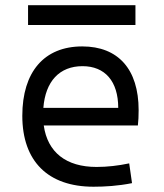

<svg xmlns="http://www.w3.org/2000/svg" viewBox="-20 -705 626 735"><path d="M337.9 9.8C380.9 9.8 432.1 6.8 485.4 -3.9L474.6 -79.6C433.1 -70.8 390.6 -65.9 349.6 -65.9C233.4 -65.9 162.1 -121.6 147.5 -224.6H507.8C509.8 -241.7 510.7 -261.2 510.7 -283.2C510.7 -440.4 432.1 -527.3 294.9 -527.3C148.9 -527.3 65.4 -429.7 65.4 -261.7C65.4 -87.4 164.1 9.8 337.9 9.8ZM146 -292C153.8 -394 208 -451.7 295.9 -451.7C381.8 -451.7 432.6 -394 432.6 -292ZM87.4 -609.4H498.5V-685.1H87.4Z"/></svg>

Font: Cascadia Mono PL SemiLight
Style: Regular
Weight: 350
Monospace: yes
Designer: Aaron Bell
Foundry: Saja Typeworks
Version: Version 2404.023